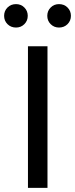

<svg xmlns="http://www.w3.org/2000/svg" viewBox="-36 -914 365 934"><path d="M195 0H100V-689H195ZM99 -837Q99 -813 82.5 -796.5Q66 -780 42 -780Q17 -780 0.5 -796.5Q-16 -813 -16 -837Q-16 -861 0.5 -877.5Q17 -894 42 -894Q66 -894 82.5 -877.5Q99 -861 99 -837ZM309 -837Q309 -813 292.5 -796.5Q276 -780 251 -780Q227 -780 210.5 -796.5Q194 -813 194 -837Q194 -861 210.5 -877.5Q227 -894 251 -894Q276 -894 292.5 -877.5Q309 -861 309 -837Z"/></svg>

Font: FiraGOUPP
Style: Medium
Weight: 400
Designer: bBox Type
Foundry: bBox Type GmbH
Version: Version 1.001